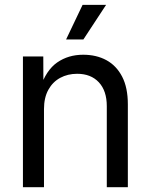

<svg xmlns="http://www.w3.org/2000/svg" viewBox="-20 -777 626 797"><path d="M162.6 -324.2V0H75.2V-542.5H159.7L160.2 -411.1H146.5Q171.4 -485.8 217.5 -517.8Q263.7 -549.8 325.2 -549.8Q380.4 -549.8 421.9 -527.1Q463.4 -504.4 487.1 -458.7Q510.7 -413.1 510.7 -343.8V0H423.3V-336.4Q423.3 -399.9 390.4 -435.3Q357.4 -470.7 300.3 -470.7Q261.2 -470.7 230 -453.9Q198.7 -437 180.7 -404.3Q162.6 -371.6 162.6 -324.2ZM254.4 -613.3 322.8 -756.8H420.4L326.2 -613.3Z"/></svg>

Font: Inter 16pt
Style: Regular
Weight: 400
Version: Version 4.001;git-66647c0bb